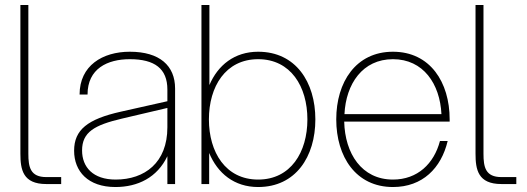

<svg xmlns="http://www.w3.org/2000/svg" viewBox="-20 -740 2120 772"><path d="M62 -720V-122C62 -58 72 0 166 0H226V-28H166C102 -28 94 -68 94 -122V-720Z M653 0H684V-384C684 -476 622 -532 502 -532C392 -532 300 -476 300 -360H332C332 -464 412 -502 502 -502C602 -502 653 -464 653 -380V-333L466 -291C332 -261 278 -218 278 -134C278 -51 334 12 444 12C534 12 612 -26 653 -112ZM310 -135C310 -209 360 -237 470 -263L653 -306V-228C653 -86 562 -18 445 -18C354 -18 310 -68 310 -135Z M790 0H821V-125C855 -43 922 12 1018 12C1169 12 1248 -110 1248 -260C1248 -410 1169 -532 1018 -532C923 -532 856 -478 822 -398V-720H790ZM820 -260C820 -392 887 -502 1018 -502C1149 -502 1216 -392 1216 -260C1216 -128 1149 -18 1018 -18C887 -18 820 -128 820 -260Z M1560 12C1679 12 1754 -64 1780 -173H1749C1725 -82 1659 -18 1560 -18C1434 -18 1367 -123 1364 -251H1788V-260C1788 -410 1709 -532 1560 -532C1411 -532 1332 -410 1332 -260C1332 -110 1411 12 1560 12ZM1365 -281C1371 -403 1438 -502 1560 -502C1682 -502 1749 -403 1755 -281Z M1892 -720V-122C1892 -58 1902 0 1996 0H2056V-28H1996C1932 -28 1924 -68 1924 -122V-720Z"/></svg>

Font: Aspekta 100
Style: Regular
Weight: 100
Designer: Ivo Dolenc
Version: Version 2.000